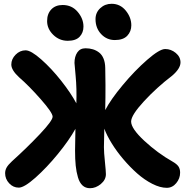

<svg xmlns="http://www.w3.org/2000/svg" viewBox="-20 -990 963 1003"><path d="M580.1 -780.8Q537.6 -780.8 508.3 -812Q479 -843.3 479 -890.1Q479 -924.3 503.7 -947.3Q528.3 -970.2 563 -970.2Q607.9 -970.2 637 -934.6Q666 -898.9 666 -857.9Q666 -825.7 644.8 -803.2Q623.5 -780.8 580.1 -780.8ZM334 -776.9Q290 -776.9 258.1 -808.1Q226.1 -839.4 226.1 -879.9Q226.1 -918 248 -940.9Q270 -963.9 307.1 -963.9Q355.5 -963.9 385.7 -928.2Q416 -892.6 416 -851.1Q416 -819.3 396 -798.1Q376 -776.9 334 -776.9ZM78.1 -9.8Q48.8 -9.8 27.8 -32.5Q6.8 -55.2 6.8 -85Q6.8 -100.6 14.4 -114.5Q22 -128.4 42 -147Q121.1 -218.3 188.2 -289.3Q255.4 -360.4 254.9 -380.9Q254.4 -401.9 192.4 -472.2Q130.4 -542.5 80.1 -585.9Q39.1 -623.5 39.1 -652.8Q39.1 -681.6 61.5 -704.3Q84 -727.1 113.8 -727.1Q141.6 -727.1 195.1 -679.9Q248.5 -632.8 299.6 -568.1Q350.6 -503.4 378.9 -450.2Q381.3 -528.3 375.2 -592Q369.1 -655.8 369.1 -661.1Q369.1 -694.3 383.8 -716.1Q398.4 -737.8 426.8 -737.8Q447.8 -737.8 465.3 -732.4Q482.9 -727.1 497.8 -715.6Q512.7 -704.1 521 -683.6Q529.3 -663.1 529.8 -634.8Q530.8 -613.8 531 -545.4Q531.2 -477.1 529.8 -426.8V-415Q557.6 -469.2 620.6 -544.9Q683.6 -620.6 748.5 -677.2Q813.5 -733.9 842.8 -733.9Q873.5 -733.9 898.2 -713.4Q922.9 -692.9 922.9 -664.1Q922.9 -631.8 878.9 -594.2Q798.8 -533.2 731.9 -460.7Q665 -388.2 665 -355Q665 -318.4 733.9 -254.4Q802.7 -190.4 882.8 -145Q903.3 -133.3 912.1 -120.6Q920.9 -107.9 920.9 -87.9Q920.9 -57.6 900.6 -33.2Q880.4 -8.8 851.1 -8.8Q816.9 -8.8 775.9 -29.5Q734.9 -50.3 697 -83.7Q659.2 -117.2 624.5 -158Q589.8 -198.7 564 -240.5Q538.1 -282.2 524.9 -317.9Q522.9 -245.6 522.9 -221.2Q522.9 -194.3 528.1 -144.8Q533.2 -95.2 533.2 -80.1Q533.2 -50.8 506.8 -28.8Q480.5 -6.8 450.2 -6.8Q426.8 -6.8 411.1 -21.2Q395.5 -35.6 387.2 -63.7Q378.9 -91.8 375.5 -124.8Q372.1 -157.7 372.1 -203.1Q372.1 -234.9 374 -316.9Q341.3 -257.8 282.7 -186Q224.1 -114.3 165.3 -62Q106.4 -9.8 78.1 -9.8Z"/></svg>

Font: Shantell Sans Bouncy
Style: Bold
Weight: 700
Designer: Stephen Nixon, Anya Danilova, Shantell Martin
Foundry: Arrow Type
Version: Version 1.006;[9816181b4]